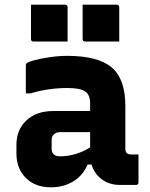

<svg xmlns="http://www.w3.org/2000/svg" viewBox="-20 -788 640 818"><path d="M514 -337V-155Q514 -142 520 -136Q526 -130 539 -130H570V-11Q570 0 559 0H492Q447 0 414.5 -23.5Q382 -47 370 -87H353Q334 -41 292.5 -15.5Q251 10 197 10Q130 10 90 -30Q50 -70 50 -134V-171Q50 -235 92.5 -275Q135 -315 207 -315H364V-347Q364 -385 342 -399Q320 -413 267 -413Q185 -413 110 -390H90V-508Q90 -515 93 -518Q99 -524 127 -531.5Q155 -539 193 -544.5Q231 -550 267 -550Q397 -550 455.5 -501Q514 -452 514 -337ZM200 -155Q200 -122 236 -122Q302 -122 364 -160V-225H236Q219 -225 209 -215Q200 -206 200 -192ZM112 -768H257Q268 -768 268 -757V-611H123Q112 -611 112 -622ZM332 -768H477Q488 -768 488 -757V-611H343Q332 -611 332 -622Z"/></svg>

Font: Recursive Mn Lnr St XBd
Style: Regular
Weight: 800
Monospace: yes
Version: Version 1.079;hotconv 1.0.112;makeotfexe 2.5.65598; ttfautoh